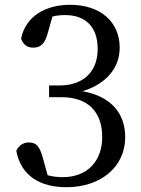

<svg xmlns="http://www.w3.org/2000/svg" viewBox="-20 -768 589 802"><path d="M199 -699C219 -704 237 -705 252 -705C338 -705 388 -655 388 -564C388 -466 326 -411 228 -411H185V-362H237C350 -362 407 -298 407 -196C407 -97 347 -28 242 -28C222 -28 201 -30 179 -36L161 -101C148 -151 135 -173 101 -173C78 -173 60 -162 48 -138C68 -32 149 14 258 14C404 14 503 -74 503 -194C503 -292 447 -365 325 -387C425 -418 480 -485 480 -569C480 -676 400 -748 273 -748C172 -748 88 -702 68 -607C78 -579 96 -569 119 -569C154 -569 169 -590 181 -635Z"/></svg>

Font: Noto Serif CJK JP Medium
Style: Regular
Weight: 500
Designer: Ryoko NISHIZUKA 西塚涼子 (kana & ideographs); Frank Grießhammer (Latin, Greek & Cyrillic); Wenlong ZHANG 张文龙 (bopomofo); San
Foundry: Adobe Systems Incorporated
Version: Version 1.000;PS 1;hotconv 16.6.53;makeotf.lib2.5.65590